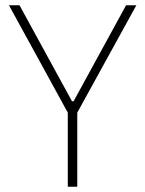

<svg xmlns="http://www.w3.org/2000/svg" viewBox="-20 -708 551 728"><path d="M237 0V-281L14 -688H54L253 -324H259L458 -688H497L273 -281V0Z"/></svg>

Font: Saira SemiCondensed Thin
Style: Regular
Weight: 250
Width: 4
Designer: Hector Gatti with collaboration of the Omnibus-Type team
Foundry: Omnibus-Type
Version: Version 1.101